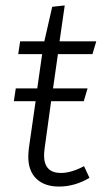

<svg xmlns="http://www.w3.org/2000/svg" viewBox="-20 -675 379 706"><path d="M193 -476 175 -350H302L288 -303H168L144 -129Q142 -111 142 -104Q142 -39 204 -39Q242 -39 289 -64L309 -21Q255 11 197 11Q144 11 114 -17.5Q84 -46 84 -99Q84 -109 86 -129L111 -303H31L38 -350H117L135 -476H47L54 -523H143L172 -650L218 -655L199 -523H334L320 -476Z"/></svg>

Font: Fira Sans Light
Style: Italic
Weight: 300
Italic angle: -8°
Designer: bBox Type GmbH & Carrois Corporate GbR & Edenspiekermann AG
Foundry: bBox Type GmbH & Carrois Corporate GbR & Edenspiekermann AG
Version: Version 4.301